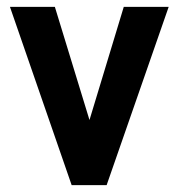

<svg xmlns="http://www.w3.org/2000/svg" viewBox="-20 -540 521 560"><path d="M9 -520H140L241 -190L341 -520H472L291 0H189Z"/></svg>

Font: D-DIN
Style: DIN-Bold
Weight: 700
Designer: Charles Nix
Foundry: Datto Inc.
Version: Version 1.00